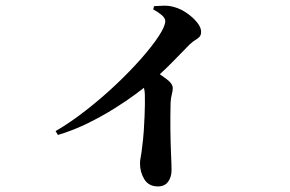

<svg xmlns="http://www.w3.org/2000/svg" viewBox="-20 -611 1040 689"><path d="M179.5 -140.5Q234.1 -172.4 289.8 -216.1Q345.6 -259.7 396.6 -307.9Q447.5 -356.2 487.2 -401.3Q526.8 -446.3 550 -481.9Q573.1 -517.4 573.1 -535.4Q573.1 -546.7 558.5 -558.4Q543.9 -570.1 529.9 -577.1L532.9 -589Q549.3 -590.1 568.2 -590.6Q587.1 -591.1 606.4 -585.3Q629.2 -578.9 651.2 -563.5Q673.2 -548.1 687.5 -530.3Q701.7 -512.4 701.7 -497.3Q701.7 -485.2 696 -479Q690.3 -472.8 681.1 -467.5Q671.9 -462.1 660.9 -451.8Q636.2 -426.6 598.3 -387.8Q560.4 -349.1 514.2 -310.3Q497.7 -296.3 465.7 -272.5Q433.7 -248.8 390.3 -221.6Q347 -194.4 295.4 -168.9Q243.8 -143.5 187.9 -126.6ZM546.8 58Q513.8 58 498.1 32.6Q482.4 7.2 482.4 -24.6Q482.4 -35.4 485.3 -49.5Q488.2 -63.7 489.9 -82Q494.1 -113.1 496 -141.5Q497.8 -169.8 498.8 -194.1Q499.8 -218.5 500 -237.6Q500.1 -256.7 499.8 -269.7Q499.6 -288.8 494.1 -302.7Q488.6 -316.6 479 -332.1L521.5 -367.4Q552.1 -345.6 576 -328.5Q599.9 -311.4 599.9 -294.8Q599.9 -284.2 596.6 -272.5Q593.2 -260.9 592.2 -243.2Q590.9 -193.8 591.5 -144.8Q592.1 -95.8 593.8 -57.4Q595.6 -19 595.6 -0.4Q595.6 24.3 583.3 41.1Q571 58 546.8 58Z"/></svg>

Font: Noto Serif HK ExtraLight
Style: Regular
Weight: 200
Designer: Ryoko NISHIZUKA 西塚涼子 (kana & ideographs); Frank Grießhammer (Latin, Greek & Cyrillic); Wenlong ZHANG 张文龙 (bopomofo); San
Foundry: Adobe
Version: Version 2.002-H1;hotconv 1.1.0;makeotfexe 2.6.0